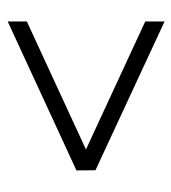

<svg xmlns="http://www.w3.org/2000/svg" viewBox="8 -574 476 533"><g transform="rotate(90 246.5 -308.0)"><path d="M40 -90.8V-144L395.5 -308.1L40 -472.7V-526.4L453.1 -334.5L453.6 -281.7Z"/></g></svg>

Font: Elstob 10pt Medium
Style: Regular
Weight: 500
Designer: Peter S. Baker
Version: Version 1.015